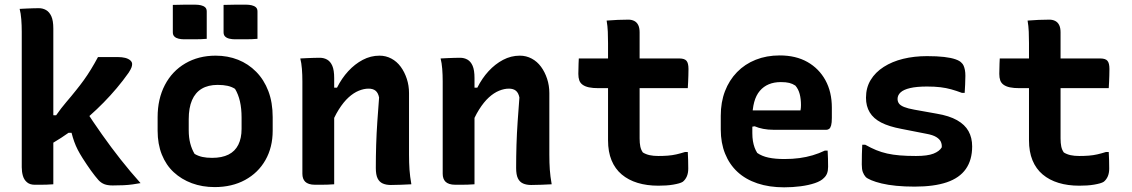

<svg xmlns="http://www.w3.org/2000/svg" viewBox="-20 -788 4840 821"><path d="M208 0Q193 1 180.5 1.5Q168 2 155 2Q142 2 128 2Q108 2 95.5 -8.5Q83 -19 78 -36Q73 -53 73 -73Q73 -150 73 -222Q73 -294 73 -364Q73 -434 73 -505.5Q73 -577 73 -652Q73 -680 71 -705.5Q69 -731 64 -750Q80 -751 93.5 -751.5Q107 -752 120 -752.5Q133 -753 146 -753Q163 -753 177 -745Q191 -737 199.5 -718.5Q208 -700 208 -666Q208 -582 208 -498.5Q208 -415 208 -332.5Q208 -250 208 -167Q208 -84 208 0ZM462 5Q440 5 426 -0.5Q412 -6 401 -18Q394 -26 386 -36Q378 -46 369 -58.5Q360 -71 351 -84.5Q342 -98 333 -112Q321 -131 312.5 -147.5Q304 -164 297.5 -182Q291 -200 286 -220H251L341 -324Q378 -267 416.5 -212.5Q455 -158 496 -106Q537 -54 581 -5Q565 -2 547 0.5Q529 3 508.5 4Q488 5 462 5ZM179 -296 220 -295Q231 -311 241.5 -324.5Q252 -338 263 -351Q274 -364 284.5 -376.5Q295 -389 306 -403Q323 -424 338.5 -445.5Q354 -467 369 -491.5Q384 -516 399 -544H484Q502 -544 515.5 -540.5Q529 -537 537 -530Q545 -523 545 -514Q545 -507 542 -499Q539 -491 530 -477Q506 -443 479 -411Q452 -379 423 -349.5Q394 -320 364 -293.5Q334 -267 303.5 -243Q273 -219 242 -199Q211 -179 180 -162Z M902 -550Q954 -550 998 -532.5Q1042 -515 1075.5 -481Q1109 -447 1127.5 -398.5Q1146 -350 1146 -287V-229Q1146 -158 1115 -103.5Q1084 -49 1028 -18.5Q972 12 898 12Q845 12 800.5 -4.5Q756 -21 723 -51.5Q690 -82 672 -127Q654 -172 654 -229V-287Q654 -365 685 -424.5Q716 -484 772.5 -517Q829 -550 902 -550ZM911 -425Q870 -425 842.5 -408.5Q815 -392 801 -359.5Q787 -327 787 -278V-231Q787 -200 793.5 -175Q800 -150 812 -130Q827 -121 845 -117Q863 -113 887 -113Q929 -113 957 -127Q985 -141 999 -169Q1013 -197 1013 -237V-285Q1013 -324 1006 -354.5Q999 -385 985 -408Q971 -417 953 -421Q935 -425 911 -425ZM719 -767Q743 -768 768 -768Q793 -768 815 -768Q828 -768 839 -765.5Q850 -763 857 -757Q864 -751 864 -739V-622Q840 -620 815 -620Q790 -620 767 -620Q755 -620 744 -622.5Q733 -625 726 -631.5Q719 -638 719 -650ZM936 -767Q960 -768 985 -768Q1010 -768 1033 -768Q1045 -768 1056 -765.5Q1067 -763 1074 -757Q1081 -751 1081 -739V-622Q1057 -620 1032 -620Q1007 -620 984 -620Q973 -620 961.5 -622.5Q950 -625 943 -631.5Q936 -638 936 -650Z M1739 0Q1716 1 1695.5 2Q1675 3 1651 3Q1631 3 1616.5 -3.5Q1602 -10 1594.5 -25.5Q1587 -41 1587 -70Q1587 -119 1588.5 -168.5Q1590 -218 1593.5 -268.5Q1597 -319 1601 -371Q1597 -391 1586 -400Q1575 -409 1556 -409Q1536 -409 1514 -400Q1492 -391 1470.5 -371.5Q1449 -352 1428.5 -319.5Q1408 -287 1391 -241L1390 -413H1421Q1441 -453 1469 -483.5Q1497 -514 1531 -532Q1565 -550 1603 -550Q1630 -550 1653.5 -537.5Q1677 -525 1693.5 -502.5Q1710 -480 1719.5 -451Q1729 -422 1729 -390Q1729 -347 1729 -303Q1729 -259 1729 -215Q1729 -171 1729 -127Q1729 -91 1731 -62.5Q1733 -34 1739 0ZM1409 0Q1394 1 1381 1.5Q1368 2 1354.5 2Q1341 2 1327 2Q1312 2 1301.5 -1.5Q1291 -5 1285 -11Q1279 -17 1276 -25.5Q1273 -34 1273 -45Q1273 -97 1273 -147Q1273 -197 1273 -246Q1273 -295 1273 -343.5Q1273 -392 1273 -440Q1273 -468 1271 -493.5Q1269 -519 1264 -538Q1280 -539 1294 -539.5Q1308 -540 1321 -540.5Q1334 -541 1347 -541Q1365 -541 1379 -533Q1393 -525 1401 -506.5Q1409 -488 1409 -454Q1409 -378 1409 -300.5Q1409 -223 1409 -147.5Q1409 -72 1409 0Z M2339 0Q2316 1 2295.5 2Q2275 3 2251 3Q2231 3 2216.5 -3.5Q2202 -10 2194.5 -25.5Q2187 -41 2187 -70Q2187 -119 2188.5 -168.5Q2190 -218 2193.5 -268.5Q2197 -319 2201 -371Q2197 -391 2186 -400Q2175 -409 2156 -409Q2136 -409 2114 -400Q2092 -391 2070.5 -371.5Q2049 -352 2028.5 -319.5Q2008 -287 1991 -241L1990 -413H2021Q2041 -453 2069 -483.5Q2097 -514 2131 -532Q2165 -550 2203 -550Q2230 -550 2253.5 -537.5Q2277 -525 2293.5 -502.5Q2310 -480 2319.5 -451Q2329 -422 2329 -390Q2329 -347 2329 -303Q2329 -259 2329 -215Q2329 -171 2329 -127Q2329 -91 2331 -62.5Q2333 -34 2339 0ZM2009 0Q1994 1 1981 1.5Q1968 2 1954.5 2Q1941 2 1927 2Q1912 2 1901.5 -1.5Q1891 -5 1885 -11Q1879 -17 1876 -25.5Q1873 -34 1873 -45Q1873 -97 1873 -147Q1873 -197 1873 -246Q1873 -295 1873 -343.5Q1873 -392 1873 -440Q1873 -468 1871 -493.5Q1869 -519 1864 -538Q1880 -539 1894 -539.5Q1908 -540 1921 -540.5Q1934 -541 1947 -541Q1965 -541 1979 -533Q1993 -525 2001 -506.5Q2009 -488 2009 -454Q2009 -378 2009 -300.5Q2009 -223 2009 -147.5Q2009 -72 2009 0Z M2455 -538H2885Q2907 -538 2915.5 -528Q2924 -518 2924 -493Q2924 -478 2923.5 -464.5Q2923 -451 2922.5 -438Q2922 -425 2921 -411H2540Q2515 -411 2498.5 -414.5Q2482 -418 2471.5 -425.5Q2461 -433 2457 -444.5Q2453 -456 2453 -472Q2453 -484 2453.5 -495Q2454 -506 2454 -516.5Q2454 -527 2455 -538ZM2921 -138Q2922 -121 2922.5 -102.5Q2923 -84 2923 -67Q2923 -48 2917 -34Q2911 -20 2900 -11Q2894 -7 2883.5 -4Q2873 -1 2858.5 1.5Q2844 4 2828 5Q2812 6 2795 6Q2746 6 2706.5 -6Q2667 -18 2638.5 -42Q2610 -66 2595 -102.5Q2580 -139 2580 -188Q2580 -240 2580 -292Q2580 -344 2580 -396Q2580 -448 2580 -500Q2580 -552 2580 -604Q2580 -628 2579 -652.5Q2578 -677 2574 -700Q2598 -702 2621.5 -703Q2645 -704 2667 -704Q2681 -704 2692 -698.5Q2703 -693 2709 -681Q2715 -669 2715 -650Q2715 -593 2715 -536.5Q2715 -480 2715 -423Q2715 -366 2715 -309.5Q2715 -253 2715 -196Q2715 -176 2718 -161.5Q2721 -147 2729 -136Q2742 -128 2758 -124.5Q2774 -121 2795 -121Q2817 -121 2836 -122.5Q2855 -124 2872.5 -128Q2890 -132 2909 -138Z M3314 -551Q3383 -551 3432.5 -523Q3482 -495 3509.5 -445Q3537 -395 3537 -328V-284Q3537 -263 3534 -252Q3531 -241 3525.5 -237Q3520 -233 3514 -233H3288Q3264 -233 3243.5 -237Q3223 -241 3207 -248L3176 -243L3177 -316H3403Q3404 -321 3404.5 -327Q3405 -333 3405 -339Q3405 -365 3399.5 -386Q3394 -407 3381 -422Q3369 -430 3355 -433.5Q3341 -437 3319 -437Q3261 -437 3229 -399.5Q3197 -362 3197 -282V-219Q3197 -200 3199.5 -185Q3202 -170 3206.5 -157.5Q3211 -145 3218 -134Q3238 -120 3266.5 -114Q3295 -108 3334 -108Q3369 -108 3398.5 -112Q3428 -116 3455 -124Q3482 -132 3507 -144H3519Q3520 -127 3520.5 -109.5Q3521 -92 3521 -75Q3521 -58 3516.5 -46.5Q3512 -35 3503 -27Q3491 -14 3464.5 -5Q3438 4 3403.5 8.5Q3369 13 3333 13Q3269 13 3218.5 -4Q3168 -21 3133.5 -53Q3099 -85 3080.5 -131Q3062 -177 3062 -234V-293Q3062 -351 3080 -398Q3098 -445 3131.5 -479.5Q3165 -514 3211.5 -532.5Q3258 -551 3314 -551Z M3897 -121Q3946 -121 3971.5 -131Q3997 -141 4007 -158Q4008 -171 4003 -182Q3998 -193 3983.5 -202Q3969 -211 3941 -216L3834 -237Q3781 -247 3748 -264Q3715 -281 3699 -307.5Q3683 -334 3683 -370Q3683 -413 3703 -446Q3723 -479 3759 -502Q3795 -525 3842 -536.5Q3889 -548 3944 -548Q3987 -548 4017 -544.5Q4047 -541 4065.5 -534.5Q4084 -528 4091 -520Q4097 -515 4100.5 -507Q4104 -499 4106 -488.5Q4108 -478 4108 -464Q4108 -445 4107 -427Q4106 -409 4105 -391H4093Q4069 -400 4047.5 -406Q4026 -412 4001.5 -415Q3977 -418 3944 -418Q3900 -418 3872 -411.5Q3844 -405 3831 -393Q3818 -381 3818 -365Q3818 -354 3824 -345.5Q3830 -337 3846 -330.5Q3862 -324 3890 -319L3985 -302Q4039 -293 4072.5 -274Q4106 -255 4121.5 -227Q4137 -199 4137 -162Q4137 -104 4110 -65.5Q4083 -27 4028.5 -8.5Q3974 10 3891 10Q3848 10 3812.5 6.5Q3777 3 3750 -3.5Q3723 -10 3705.5 -17.5Q3688 -25 3682 -31Q3674 -40 3669.5 -52Q3665 -64 3665 -85Q3665 -108 3665.5 -128.5Q3666 -149 3667 -169H3680Q3705 -155 3727 -146Q3749 -137 3773.5 -131.5Q3798 -126 3828 -123.5Q3858 -121 3897 -121Z M4255 -538H4685Q4707 -538 4715.5 -528Q4724 -518 4724 -493Q4724 -478 4723.5 -464.5Q4723 -451 4722.5 -438Q4722 -425 4721 -411H4340Q4315 -411 4298.5 -414.5Q4282 -418 4271.5 -425.5Q4261 -433 4257 -444.5Q4253 -456 4253 -472Q4253 -484 4253.5 -495Q4254 -506 4254 -516.5Q4254 -527 4255 -538ZM4721 -138Q4722 -121 4722.5 -102.5Q4723 -84 4723 -67Q4723 -48 4717 -34Q4711 -20 4700 -11Q4694 -7 4683.5 -4Q4673 -1 4658.5 1.5Q4644 4 4628 5Q4612 6 4595 6Q4546 6 4506.5 -6Q4467 -18 4438.5 -42Q4410 -66 4395 -102.5Q4380 -139 4380 -188Q4380 -240 4380 -292Q4380 -344 4380 -396Q4380 -448 4380 -500Q4380 -552 4380 -604Q4380 -628 4379 -652.5Q4378 -677 4374 -700Q4398 -702 4421.5 -703Q4445 -704 4467 -704Q4481 -704 4492 -698.5Q4503 -693 4509 -681Q4515 -669 4515 -650Q4515 -593 4515 -536.5Q4515 -480 4515 -423Q4515 -366 4515 -309.5Q4515 -253 4515 -196Q4515 -176 4518 -161.5Q4521 -147 4529 -136Q4542 -128 4558 -124.5Q4574 -121 4595 -121Q4617 -121 4636 -122.5Q4655 -124 4672.5 -128Q4690 -132 4709 -138Z"/></svg>

Font: Rec Mono Semicasual
Style: Bold
Weight: 700
Version: Version 1.085; ttfautohint (v1.8.4.7-5d5b)